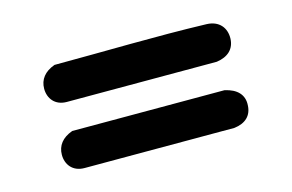

<svg xmlns="http://www.w3.org/2000/svg" viewBox="-45 -444 614 404"><g transform="rotate(-15 262.0 -242.5)"><path d="M424.3 -129 424.6 -129C448.9 -131.9 463.2 -145.3 464 -167.8C465.5 -190.5 451.1 -205.3 425 -210.9L424.5 -211H93.1L92.3 -210.7C70.9 -202.9 59 -188.3 59 -168C59 -147.2 72.1 -129 98 -129ZM424.3 -273 424.7 -273C449.6 -276.6 464.2 -290.2 465 -312.8C465.7 -335.9 451.7 -354.2 424.1 -355C314.2 -358.3 203.9 -355 94 -355H93.1L92.3 -354.7C70.9 -346.9 59 -332.3 59 -312C59 -291.2 72.1 -273 98 -273Z"/></g></svg>

Font: Hi.
Style: Bold
Weight: 400
Designer: Mew Too, Robert Jablonski
Foundry: Cannot Into Space Fonts
Version: Version 1.996